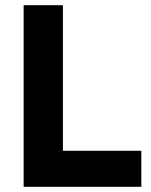

<svg xmlns="http://www.w3.org/2000/svg" viewBox="-20 -720 582 740"><path d="M71.1 -700H222.5V-138.9H524.7V0H71.1Z"/></svg>

Font: Oak Sans Light
Style: Regular
Weight: 400
Designer: Erik Kennedy, Walven
Foundry: Erik Kennedy, Walven
Version: Version 1.100;Glyphs 3.1.2 (3151)